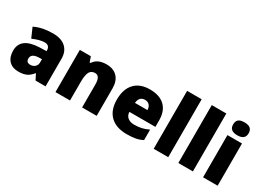

<svg xmlns="http://www.w3.org/2000/svg" viewBox="-30 -1373 2747 2032"><g transform="rotate(30 1343.0 -357.0)"><path d="M520.7 0H397.9L363.5 -68.3H360Q325.1 -24.3 286.9 -7.6Q248.7 9.1 190.1 9.1Q116.8 9.1 75.3 -34.9Q33.9 -78.9 33.9 -157.2Q33.9 -316 256.8 -325.1L343.3 -328.1V-335.2Q343.3 -398.9 280.1 -398.9Q224.5 -398.9 137 -361L85.4 -478.3Q175.9 -524.8 312.9 -524.8Q412 -524.8 466.4 -475.2Q520.7 -425.7 520.7 -338.2ZM215.4 -163.8Q215.4 -116.3 265.9 -116.3Q298.3 -116.3 321 -136.5Q343.8 -156.7 343.8 -190.1V-230L302.8 -228.5Q215.4 -224.5 215.4 -163.8Z M1145.1 0H967.1V-281.1Q967.1 -384.7 905 -384.7Q860.5 -384.7 840 -349.1Q819.5 -313.4 819.5 -225.5V0H641.6V-515.7H776L798.3 -452H808.9Q854.4 -524.8 964.6 -524.8Q1050.1 -524.8 1097.6 -475Q1145.1 -425.2 1145.1 -335.2Z M1427.2 -321.5H1579.9Q1579.4 -358.9 1559.2 -381.2Q1538.9 -403.4 1505.3 -403.4Q1471.7 -403.4 1451.2 -383Q1430.7 -362.5 1427.2 -321.5ZM1515.2 9.1Q1386.2 9.1 1315 -59.2Q1243.7 -128.4 1243.7 -256.8Q1243.7 -385.2 1309.4 -455Q1375.1 -524.8 1494.9 -524.8Q1614.8 -524.8 1678.2 -463.6Q1741.7 -402.4 1741.7 -288.7V-209.8H1423.7Q1425.2 -166.3 1455 -141.8Q1484.8 -117.3 1533.6 -117.3Q1582.4 -117.3 1622.3 -126.1Q1662.3 -135 1707.8 -156.7V-28.8Q1667.3 -7.6 1622.6 0.8Q1577.9 9.1 1515.2 9.1Z M2019.7 -707.8V0H1841.8V-707.8Z M2321 -707.8V0H2143.1V-707.8Z M2623.4 -515.7V0H2445.4V-515.7ZM2630.4 -643.6Q2630.4 -565.7 2535.6 -565.7Q2440.8 -565.7 2440.8 -643.6Q2440.8 -684.5 2463.3 -703.7Q2485.8 -723 2535.1 -723Q2584.4 -723 2607.4 -703.2Q2630.4 -683.5 2630.4 -643.6Z"/></g></svg>

Font: Khula ExtraBold
Style: Regular
Weight: 800
Designer: Erin McLaughlin, Steve Matteson
Version: Version 1.002;PS 1.0;hotconv 1.0.72;makeotf.lib2.5.5900; ttf